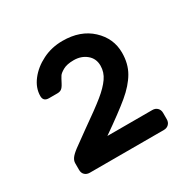

<svg xmlns="http://www.w3.org/2000/svg" viewBox="-93 -794 527 533"><g transform="rotate(-30 170.5 -527.5)"><path d="M29.8 -372.1V-393.1Q29.8 -400.9 34.9 -408.4Q40 -416 54.2 -426.8L100.1 -460Q153.3 -497.1 177.2 -516.6Q201.2 -536.1 213.6 -554Q226.1 -571.8 226.1 -592.8Q226.1 -615.7 209.5 -629.4Q192.9 -643.1 168.9 -643.1Q147 -643.1 134.5 -636Q122.1 -628.9 118.7 -623.5Q115.2 -618.2 107.9 -604Q102.1 -592.8 96.9 -589.4Q91.8 -585.9 84 -585.9H57.1Q39.1 -585.9 39.1 -603Q39.1 -628.9 57.1 -652.3Q75.2 -675.8 104.5 -690.4Q133.8 -705.1 168.9 -705.1Q226.1 -705.1 261 -672.6Q295.9 -640.1 295.9 -594.2Q295.9 -559.1 280.5 -532.5Q265.1 -505.9 234.6 -480.5Q204.1 -455.1 145 -414.1H289.1Q298.8 -414.1 304.9 -408Q311 -401.9 311 -392.1V-372.1Q311 -362.3 304.9 -356.2Q298.8 -350.1 289.1 -350.1H51.8Q42 -350.1 35.9 -356Q29.8 -361.8 29.8 -372.1Z"/></g></svg>

Font: Rubik AZ
Style: Regular
Weight: 400
Designer: Hubert and Fischer
Foundry: Hubert & Fischer
Version: Version 2.000